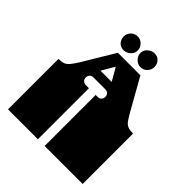

<svg xmlns="http://www.w3.org/2000/svg" viewBox="-234 -1020 1168 1168"><g transform="rotate(45 350.0 -436.0)"><path d="M29 0V-135Q29 -152 29 -156.5Q29 -161 29 -163Q29 -165 29 -171V-172Q29 -179 29 -180.5Q29 -182 29 -187.5Q29 -193 29 -209V-260Q29 -277 29 -281.5Q29 -286 29 -288Q29 -290 29 -296V-297Q29 -304 29 -305.5Q29 -307 29 -312.5Q29 -318 29 -334V-434Q53 -434 69.5 -439.5Q86 -445 101 -462.5Q116 -480 137 -514L258 -716H452L564 -517Q583 -484 595.5 -466Q608 -448 624.5 -441Q641 -434 671 -434V0H344V-135Q344 -152 344 -156.5Q344 -161 344 -163Q344 -165 344 -171V-172Q344 -179 344 -180.5Q344 -182 344 -187.5Q344 -193 344 -209V-260Q344 -277 344 -281.5Q344 -286 344 -288Q344 -290 344 -296V-297Q344 -304 344 -305.5Q344 -307 344 -312.5Q344 -318 344 -334V-439H360Q376 -439 385 -448.5Q394 -458 394 -473Q394 -487 385 -496Q376 -505 360 -505H260Q242 -505 234 -494.5Q226 -484 226 -472Q226 -456 236.5 -447.5Q247 -439 260 -439H286V0ZM260 -564H357L309 -647ZM416 -751Q392 -751 374 -770Q356 -789 356 -811Q356 -831 366.5 -844.5Q377 -858 391.5 -865Q406 -872 417 -872Q446 -872 461.5 -854Q477 -836 477 -811Q477 -787 459.5 -769Q442 -751 416 -751ZM273 -751Q245 -751 229 -769Q213 -787 213 -812Q213 -836 230.5 -854Q248 -872 274 -872Q298 -872 316 -853.5Q334 -835 334 -812Q334 -792 323.5 -778.5Q313 -765 298.5 -758Q284 -751 273 -751Z"/></g></svg>

Font: Danfo
Style: Regular
Weight: 400
Designer: Seyi Olusanya, David Udoh, Eyiyemi Adegbite, Mirko Velimirović
Version: Version 1.000